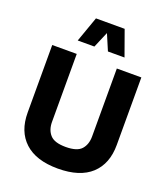

<svg xmlns="http://www.w3.org/2000/svg" viewBox="-171 -1097 1071 1222"><g transform="rotate(20 364.0 -485.5)"><path d="M500 -261.2C500 -225.6 490.2 -196.3 470.7 -174.3C451.2 -152.3 415.5 -141.1 364.3 -141.1C313 -141.1 277.8 -152.3 258.3 -174.3C238.3 -196.3 228.5 -225.6 228.5 -261.2V-721.7H62.5V-264.6C62.5 -179.2 87.9 -113.3 139.2 -65.9C190.4 -18.6 265.1 5.4 364.3 5.4C463.4 5.4 538.6 -18.6 589.8 -65.9C640.6 -113.3 666 -179.2 666 -264.6V-721.7H500ZM460.4 -976.1H266.1L205.1 -804.2H317.9L363.8 -912.1L409.7 -804.2H522Z"/></g></svg>

Font: Estedad ExtraBold
Style: Regular
Weight: 800
Designer: Amin Abedi
Version: Version 7.3